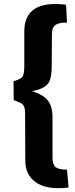

<svg xmlns="http://www.w3.org/2000/svg" viewBox="-20 -792 381 980"><path d="M322 -677Q279 -677 262 -664Q244 -650 245 -613L244 -461Q245 -395 227 -368Q205 -337 143 -327Q201 -309 225 -278Q248 -248 248 -194V13Q248 47 263 60Q279 74 322 74L330 165Q220 179 162 138Q108 100 109 23L108 -216Q108 -248 95 -260Q88 -267 50 -281L49 -377Q84 -388 92 -397Q104 -410 104 -450V-631Q104 -794 317 -768Z"/></svg>

Font: Taylor Sans Bold LRS
Style: Bold
Weight: 700
Italic angle: -8°
Designer: Natanael Gama
Version: Version 1.001 September 8, 2015